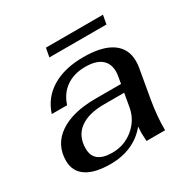

<svg xmlns="http://www.w3.org/2000/svg" viewBox="-145 -770 915 921"><g transform="rotate(-30 312.5 -309.5)"><path d="M35 -110Q35 -199 107 -248.5Q179 -298 307 -298H448L454 -333Q457 -348 457 -362Q457 -407 427.5 -431Q398 -455 340 -455Q277 -455 234 -425Q191 -395 173 -339H88Q113 -417 182 -458.5Q251 -500 355 -500Q458 -500 511.5 -463.5Q565 -427 565 -358Q565 -340 562 -322L534 -162Q519 -72 520 0H417Q415 -30 415 -46Q415 -56 417 -80Q379 -34 327.5 -12Q276 10 215 10Q126 10 80.5 -21Q35 -52 35 -110ZM427 -180 440 -254H329Q241 -254 193.5 -218Q146 -182 146 -114Q146 -33 248 -33Q315 -33 365.5 -75Q416 -117 427 -180ZM223 -629H539L530 -580H214Z"/></g></svg>

Font: Fahkwang Medium
Style: Italic
Weight: 500
Italic angle: -10°
Version: Version 1.000; ttfautohint (v1.6)